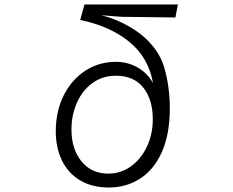

<svg xmlns="http://www.w3.org/2000/svg" viewBox="-20 -790 1040 857"><path d="M606 -639Q689 -573 713.5 -487.5Q738 -402 738 -306Q738 -191 702.5 -111.5Q667 -32 605 7.5Q543 47 466 47Q391 47 337.5 15Q284 -17 256.5 -74Q229 -131 229 -204Q229 -294 264.5 -364.5Q300 -435 361 -474.5Q422 -514 497 -514Q550 -514 594 -489Q638 -464 663 -419Q643 -533 557.5 -603Q472 -673 338 -701L357 -770H774L763 -712L523 -715L432 -722Q481 -710 526.5 -687.5Q572 -665 606 -639ZM662 -258Q662 -345 620 -398.5Q578 -452 497 -452Q438 -452 393 -419.5Q348 -387 323.5 -332Q299 -277 299 -211Q299 -125 343.5 -70Q388 -15 464 -15Q518 -15 563 -46.5Q608 -78 635 -134Q662 -190 662 -258Z"/></svg>

Font: LINE Seed JP_TTF Regular
Style: Regular
Weight: 400
Designer: LINE & Fontrix & Fontworks
Version: Version 1.002